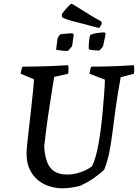

<svg xmlns="http://www.w3.org/2000/svg" viewBox="-20 -1002 743 1034"><path d="M315 12Q286 12 252.5 3Q219 -6 190 -27.5Q161 -49 142 -85.5Q123 -122 123 -177Q123 -190 126.5 -226.5Q130 -263 136 -312.5Q142 -362 147.5 -413.5Q153 -465 157.5 -508Q162 -551 163 -575L91 -605Q93 -615 95 -624Q97 -633 101 -643Q142 -643 182.5 -644Q223 -645 264 -646.5Q305 -648 347 -651Q349 -639 349 -627.5Q349 -616 347 -605L272 -588Q268 -567 263 -533.5Q258 -500 251.5 -459.5Q245 -419 238.5 -375.5Q232 -332 227 -290Q222 -248 218 -213Q221 -163 234 -129Q247 -95 273.5 -78.5Q300 -62 342 -62Q377 -62 413.5 -74.5Q450 -87 475 -106Q486 -127 495 -158.5Q504 -190 511 -229.5Q518 -269 523.5 -313Q529 -357 533 -402Q537 -447 540.5 -491Q544 -535 545 -573L462 -605Q463 -615 465 -624Q467 -633 471 -643Q510 -643 548 -644Q586 -645 624.5 -646.5Q663 -648 701 -651Q703 -639 703 -627.5Q703 -616 701 -605L630 -586Q612 -488 602 -413Q592 -338 584.5 -280Q577 -222 567.5 -176Q558 -130 541 -88Q516 -64 484 -42Q452 -20 411 -1Q387 5 363 8.5Q339 12 315 12ZM282 -734 290 -795Q292 -800 296 -806.5Q300 -813 303 -816Q308 -818 319.5 -819Q331 -820 345 -821.5Q359 -823 370 -823L377 -815Q376 -806 374 -793Q372 -780 370.5 -768.5Q369 -757 368 -753Q365 -749 357 -740Q349 -731 346 -728Q335 -727 313.5 -729.5Q292 -732 282 -734ZM458 -737Q457 -754 459.5 -778.5Q462 -803 466 -814Q479 -820 499.5 -823.5Q520 -827 543 -828L549 -820Q547 -807 543.5 -792.5Q540 -778 538 -767.5Q536 -757 535 -753Q533 -750 529.5 -745.5Q526 -741 522 -737Q518 -733 515 -730Q509 -730 498.5 -730.5Q488 -731 476.5 -732.5Q465 -734 458 -737ZM514 -851Q465 -864 428 -873.5Q391 -883 367 -889.5Q343 -896 330 -901.5Q317 -907 314 -909L313 -926Q322 -939 332 -950.5Q342 -962 351 -971Q360 -980 364 -982L377 -976L470 -918L526 -886L528 -874Q525 -870 522 -863.5Q519 -857 514 -851Z"/></svg>

Font: Labrada Medium
Style: Italic
Weight: 500
Italic angle: -7°
Designer: Mercedes Jáuregui
Foundry: Omnibus-Type Team
Version: Version 1.000